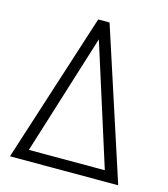

<svg xmlns="http://www.w3.org/2000/svg" viewBox="-106 -783 759 867"><g transform="rotate(15 273.5 -350.0)"><path d="M527 0 299 -700H246L21 0ZM96 -50 272 -614 451 -50Z"/></g></svg>

Font: Advent Pro
Style: Regular
Weight: 400
Designer: VivaRado, Andreas Kalpakidis
Foundry: VivaRado, Andreas Kalpakidis
Version: Version 3.000